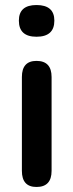

<svg xmlns="http://www.w3.org/2000/svg" viewBox="-20 -737 291 763"><path d="M125 6Q67 6 67 -58V-431Q67 -495 125 -495Q185 -495 185 -431V-58Q185 6 125 6ZM125 -591Q55 -591 55 -655Q55 -717 125 -717Q196 -717 196 -655Q196 -591 125 -591Z"/></svg>

Font: Chiron GoRound TC M
Style: Regular
Weight: 500
Designer: Ryoko NISHIZUKA 西塚涼子 (kana, bopomofo & ideographs); Paul D. Hunt (Latin, Greek & Cyrillic); Sandoll Communications 산돌커뮤니
Foundry: Adobe
Version: Version 1.000;hotconv 1.1.1;makeotfexe 2.6.0